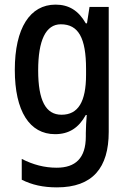

<svg xmlns="http://www.w3.org/2000/svg" viewBox="-20 -570 557 830"><path d="M220 -550C110 -550 44 -449 44 -268C44 -89 108 10 218 10C278 10 320 -17 351 -73H355C353 -48 351 -16 351 5V20C351 114 306 155 225 155C172 155 123 142 74 117V207C118 229 166 240 226 240C381 240 450 155 450 0V-540H367L356 -469H351C319 -525 277 -550 220 -550ZM243 -465C319 -465 352 -406 352 -272V-247C352 -130 318 -74 246 -74C178 -74 145 -135 145 -266C145 -396 178 -465 243 -465Z"/></svg>

Font: Noto Sans Myanmar UI Condensed Medium
Style: Regular
Weight: 500
Width: 3
Designer: Monotype Design Team
Foundry: Monotype Imaging Inc.
Version: Version 2.103